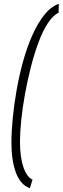

<svg xmlns="http://www.w3.org/2000/svg" viewBox="-20 -769 329 1009"><path d="M40 -20Q40 -77 47 -148.5Q54 -220 67.5 -296.5Q81 -373 101.5 -447Q122 -521 150 -584Q178 -647 212.5 -690.5Q247 -734 289 -749L288 -702Q259 -689 232 -648Q205 -607 182.5 -546.5Q160 -486 142 -415.5Q124 -345 111 -273Q98 -201 91.5 -136.5Q85 -72 85 -25Q85 57 103 109.5Q121 162 151 175L137 220Q87 202 63.5 138Q40 74 40 -20Z"/></svg>

Font: Georama SemiCondensed Light
Style: Italic
Weight: 300
Width: 4
Italic angle: -9°
Designer: Jean-Baptiste Levee
Foundry: Production Type
Version: Version 1.000